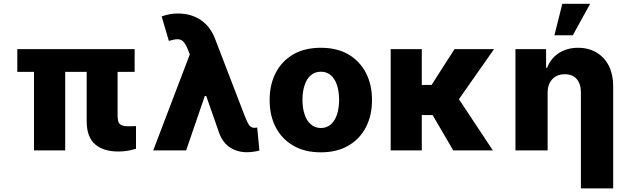

<svg xmlns="http://www.w3.org/2000/svg" viewBox="-20 -810 3374 1034"><path d="M73.2 -545.4H705.1V-422.9H73.2ZM163.1 -545.4H331.1V0H163.1ZM446.8 -158.7V-545.4H613.3V-182.6Q614.3 -160.2 619.1 -150.9Q623.5 -140.1 637.2 -134.8Q648.9 -129.9 669.9 -129.9Q686 -129.9 693.4 -130.4Q696.8 -130.4 703.1 -130.6Q709.5 -130.9 712.4 -131.3V-8.8Q688 -1.5 667 2Q645.5 5.9 616.2 5.9Q537.1 5.9 492.2 -32.7Q446.8 -71.3 446.8 -158.7Z M1310.1 9.8Q1258.3 9.8 1219.2 -15.6Q1181.6 -40 1162.1 -88.9L1082.5 -315.9L1011.2 -494.6L991.2 -544.4Q981 -570.8 967.8 -585.4Q956.1 -598.1 938 -598.6Q919.9 -599.1 889.2 -589.8L850.6 -721.7Q873 -729.5 894 -733.4Q916 -737.3 938 -737.3Q1009.3 -737.3 1061.5 -702.1Q1113.3 -666.5 1138.2 -601.1L1298.3 -184.6Q1314 -145.5 1322.8 -134.8Q1333 -121.6 1351.6 -121.6Q1354 -121.6 1358.9 -122.6Q1359.9 -123 1362.1 -123Q1364.3 -123 1365.2 -123L1377 0.5Q1367.7 3.9 1347.2 6.8Q1327.6 9.8 1310.1 9.8ZM982.4 0H805.2L1022.9 -571.3L1137.7 -293H1083Z M1707.5 10.3Q1621.1 10.3 1560.1 -25.4Q1498 -61 1465.3 -124Q1432.1 -187 1432.1 -271Q1432.1 -355.5 1465.3 -418.5Q1498 -481.4 1560.1 -517.6Q1621.6 -552.7 1707.5 -552.7Q1793.9 -552.7 1855.5 -517.6Q1916.5 -481.9 1950.2 -418.5Q1983.4 -354.5 1983.4 -271Q1983.4 -188 1950.2 -124Q1916.5 -60.1 1855.5 -25.4Q1794.4 10.3 1707.5 10.3ZM1708.5 -120.6Q1739.3 -120.6 1761.7 -140.1Q1783.2 -158.7 1794.9 -193.4Q1806.2 -228.5 1806.2 -272Q1806.2 -316.4 1794.9 -351.6Q1783.2 -386.2 1761.7 -404.8Q1739.7 -423.8 1708.5 -423.8Q1676.3 -423.8 1654.3 -404.8Q1631.3 -385.7 1620.6 -351.6Q1608.9 -317.4 1608.9 -272Q1608.9 -227.5 1620.6 -193.4Q1631.3 -159.2 1654.3 -140.1Q1676.8 -120.6 1708.5 -120.6Z M2084 -545.4H2251.5V0H2084ZM2427.7 -545.4H2640.6L2391.6 -190.4H2228L2209 -352.5H2304.2ZM2634.3 0H2420.9L2296.4 -213.4L2441.4 -291Z M2929.2 -311V0H2755.9V-545.4H2920.9V-445.3H2926.8Q2945.3 -495.1 2989.3 -523.9Q3033.7 -552.7 3092.8 -552.7Q3149.9 -552.7 3192.9 -526.9Q3235.8 -501 3258.8 -455.6Q3282.2 -407.7 3282.2 -347.7V204.6H3108.4V-313.5Q3108.4 -357.9 3085.4 -384.8Q3063 -410.2 3021 -410.2Q2993.7 -410.2 2973.1 -398.4Q2951.2 -385.3 2940.9 -364.3Q2929.2 -342.3 2929.2 -311ZM3064.9 -620.1H2965.8L3008.3 -789.6H3158.2Z"/></svg>

Font: My Font
Style: Regular
Weight: 500
Designer: Rasmus Andersson
Foundry: rsms
Version: Version 0.001